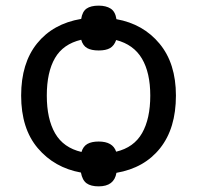

<svg xmlns="http://www.w3.org/2000/svg" viewBox="-20 -608 699 681"><path d="M604 -269Q604 -153 548 -82.5Q492 -12 393 5Q385 53 330 53Q302 53 287 42Q272 31 267 4Q173 -13 114 -82.5Q55 -152 55 -269Q55 -384 111.5 -454Q168 -524 268 -541Q272 -567 287 -577.5Q302 -588 330 -588Q356 -588 372.5 -577.5Q389 -567 393 -540Q488 -523 546 -453Q604 -383 604 -269ZM513 -269Q513 -350 483.5 -400Q454 -450 392 -466Q385 -446 370.5 -437.5Q356 -429 330 -429Q304 -429 289 -437.5Q274 -446 268 -467Q204 -452 175 -402Q146 -352 146 -269Q146 -186 175.5 -135Q205 -84 269 -69Q275 -89 290 -97.5Q305 -106 330 -106Q380 -106 392 -70Q455 -85 484 -136Q513 -187 513 -269Z"/></svg>

Font: Go Noto Current
Style: Regular
Weight: 400
Designer: Monotype Design Team
Foundry: Monotype Imaging Inc.
Version: Version 2.007; ttfautohint (v1.8) -l 8 -r 50 -G 200 -x 14 -D